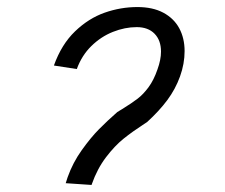

<svg xmlns="http://www.w3.org/2000/svg" viewBox="-20 -519 640 545"><path d="M313 -201 327 -209.5Q354.5 -226.5 370.5 -238.8Q386.5 -251 401.5 -271.2Q416.5 -291.5 427 -322Q437 -349.5 437 -372.5Q437 -404.5 418.8 -423.2Q400.5 -442 368 -442Q334.5 -442 300.5 -428.5Q266.5 -415 239.2 -388.2Q212 -361.5 198 -323L133 -333Q154.5 -393 193 -430Q231.5 -467 277 -483Q322.5 -499 370 -499Q413.5 -499 443.5 -483Q473.5 -467 488.8 -438.8Q504 -410.5 504 -374Q504 -338 491 -302Q478 -266 455 -235Q432 -204 397.5 -172.5L389 -167Q356 -145.5 331 -125.5Q306 -105.5 281 -72.8Q256 -40 240.5 4L240 6L166.5 1L172 -16Q186.5 -57 212.2 -93Q238 -129 261 -152.2Q284 -175.5 313 -201Z"/></svg>

Font: JuliaMono Light
Style: Italic
Weight: 300
Italic angle: -9°
Monospace: yes
Designer: cormullion
Foundry: corm
Version: Version 0.054; ttfautohint (v1.8.4)